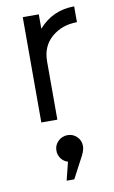

<svg xmlns="http://www.w3.org/2000/svg" viewBox="-82 -491 469 790"><g transform="rotate(-10 153.0 -96.5)"><path d="M137 -440V-380Q196 -447 286 -447V-381Q224 -381 180.5 -344Q137 -307 137 -243V0H70V-440ZM131 254 150 178Q133 173 122 158.5Q111 144 111 125Q111 102 127.5 86Q144 70 167 70Q190 70 206 86Q222 102 222 125Q222 141 211 163L163 254Z"/></g></svg>

Font: Arcon
Style: Regular
Weight: 400
Designer: M. Zarth
Foundry: martin zarth - visuelle & digitale kommunikation
Version: Version 1.131;PS 001.131;hotconv 1.0.70;makeotf.lib2.5.58329